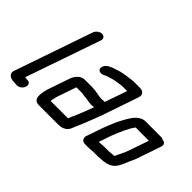

<svg xmlns="http://www.w3.org/2000/svg" viewBox="-108 -1084 1524 1524"><g transform="rotate(45 653.5 -322.0)"><path d="M279 -661 57 -16C33 30 67 60 114 60C121 61 127 61 134 61L146 62C158 63 169 60 182 52C220 27 221 -25 183 -27L151 -30L369 -661C378 -686 363 -706 339 -706C315 -706 288 -686 279 -661Z M704 -336C678 -336 651 -344 627 -347L608 -349C600 -350 593 -351 584 -351H498C457 -351 423 -313 409 -273L350 -101C348 -94 344 -86 343 -79C327 -15 317 50 386 50H596C603 50 610 50 615 49C650 49 687 27 699 -7C702 -14 705 -21 707 -27C709 -32 711 -37 714 -44C729 -78 740 -102 754 -139C767 -175 785 -216 797 -252L901 -556C913 -592 890 -615 855 -615H785C771 -615 756 -612 743 -610L722 -608C690 -602 661 -599 633 -589C611 -580 589 -577 569 -565C553 -558 539 -548 529 -532C506 -492 539 -464 581 -484C586 -487 590 -490 596 -492C620 -498 646 -510 672 -514C698 -517 728 -525 754 -525H801L736 -338C725 -340 716 -336 704 -336ZM436 -86C437 -91 438 -96 440 -101L495 -261H554C558 -261 562 -261 567 -260L584 -257C591 -256 599 -256 607 -255C630 -253 648 -246 673 -246C686 -246 695 -248 706 -249C690 -202 668 -148 650 -105C642 -88 627 -55 622 -40H427C429 -55 430 -68 436 -86Z M932 -80H927L962 -183C989 -250 1015 -318 1053 -368H1202L1140 -189C1136 -181 1135 -176 1134 -173C1131 -168 1128 -161 1124 -153L1114 -131C1106 -117 1102 -106 1095 -90C1093 -89 1089 -88 1087 -88C1082 -88 1076 -88 1069 -87L1050 -85C1046 -84 1043 -84 1040 -84H981C965 -84 946 -80 932 -80ZM856 9C861 10 869 10 878 10H901C916 10 937 6 952 6H1009C1019 6 1035 3 1047 3C1052 2 1056 2 1059 2C1095 -1 1128 -12 1153 -37C1174 -59 1187 -91 1200 -121L1209 -143C1212 -150 1215 -155 1216 -158C1219 -165 1224 -174 1229 -186L1304 -405C1313 -430 1299 -450 1274 -450C1269 -455 1261 -458 1252 -458H1071C1056 -458 1039 -452 1021 -441C985 -418 960 -373 937 -331C912 -287 893 -235 873 -185L824 -43C815 -18 831 9 856 9Z"/></g></svg>

Font: Electronic
Style: BlkSuIt
Weight: 900
Version: Version 1.011